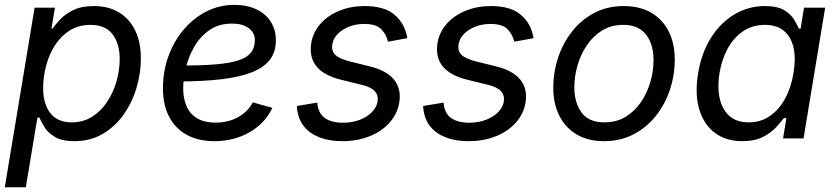

<svg xmlns="http://www.w3.org/2000/svg" viewBox="-22 -578 3499 802"><path d="M-2 204.1 122.6 -545.9H207.5L192.9 -458.5H197.3Q209 -475.1 229.7 -497.3Q250.5 -519.5 284.7 -536.1Q318.8 -552.7 370.6 -552.7Q430.7 -552.7 474.6 -526.4Q518.6 -500 542.5 -451.2Q566.4 -402.3 566.4 -334.5Q566.4 -271 547.6 -209.2Q528.8 -147.5 493.2 -97.7Q457.5 -47.9 406 -18.1Q354.5 11.7 289.1 11.7Q235.8 11.7 206.3 -6.6Q176.8 -24.9 162.8 -48.3Q148.9 -71.8 142.6 -86.9H134.3L85.9 204.1ZM277.3 -66.9Q326.2 -66.9 363.5 -90.8Q400.9 -114.7 426.5 -154.1Q452.1 -193.4 465.1 -240Q478 -286.6 478 -332Q478 -394.5 448.5 -434.3Q418.9 -474.1 356 -474.1Q306.6 -474.1 269.5 -450.9Q232.4 -427.7 207.8 -389.2Q183.1 -350.6 170.7 -303.7Q158.2 -256.8 158.2 -209.5Q158.2 -144.5 188 -105.7Q217.8 -66.9 277.3 -66.9Z M874 11.7Q806.6 11.7 758.5 -14.6Q710.4 -41 684.6 -90.3Q658.7 -139.6 658.7 -208.5Q658.7 -280.3 681.6 -343.5Q704.6 -406.7 745.6 -454.8Q786.6 -502.9 840.6 -530.3Q894.5 -557.6 956.5 -557.6Q1009.3 -557.6 1048.3 -539.3Q1087.4 -521 1108.9 -487.5Q1130.4 -454.1 1130.4 -408.7Q1130.4 -362.8 1106.7 -330.3Q1083 -297.9 1033.2 -277.3Q983.4 -256.8 905.5 -247.3Q827.6 -237.8 719.7 -237.8L731.4 -304.2Q820.8 -304.2 880.9 -309.3Q940.9 -314.5 976.3 -326.7Q1011.7 -338.9 1027.1 -359.4Q1042.5 -379.9 1042.5 -410.6Q1042.5 -441.9 1016.4 -460.7Q990.2 -479.5 947.8 -479.5Q892.6 -479.5 853.8 -452.9Q814.9 -426.3 790.5 -384.5Q766.1 -342.8 754.6 -296.1Q743.2 -249.5 743.2 -209Q743.2 -168.9 756.3 -136.5Q769.5 -104 799.6 -85Q829.6 -65.9 879.4 -65.9Q931.6 -65.9 972.4 -88.6Q1013.2 -111.3 1034.2 -150.4L1115.7 -127.4Q1085.4 -63 1020.3 -25.6Q955.1 11.7 874 11.7Z M1408.7 11.7Q1354 11.7 1313.2 -3.9Q1272.5 -19.5 1248.3 -49.3Q1224.1 -79.1 1219.2 -122.1Q1218.8 -125.5 1218.5 -128.7Q1218.3 -131.8 1218.3 -135.3L1303.2 -149.4Q1307.1 -104.5 1335 -85Q1362.8 -65.4 1410.2 -65.4Q1449.7 -65.4 1481 -77.6Q1512.2 -89.8 1531.7 -109.9Q1551.3 -129.9 1555.2 -153.8Q1559.1 -179.7 1543.5 -197Q1527.8 -214.4 1489.3 -223.6L1401.9 -245.1Q1330.6 -262.7 1299.6 -301.3Q1268.6 -339.8 1278.3 -399.4Q1286.1 -444.8 1317.4 -479.5Q1348.6 -514.2 1396.2 -533.4Q1443.8 -552.7 1500.5 -552.7Q1579.1 -552.7 1620.4 -520.8Q1661.6 -488.8 1674.8 -439Q1676.3 -434.1 1677.5 -429Q1678.7 -423.8 1679.2 -418.5L1598.6 -403.8Q1592.3 -433.1 1571 -455.6Q1549.8 -478 1499 -478Q1465.3 -478 1436.5 -466.8Q1407.7 -455.6 1388.9 -436.5Q1370.1 -417.5 1366.2 -393.1Q1361.3 -364.7 1379.4 -348.1Q1397.5 -331.5 1443.4 -320.3L1522.5 -300.8Q1593.8 -283.2 1624.5 -244.6Q1655.3 -206.1 1645.5 -147.9Q1639.6 -113.3 1619.6 -84Q1599.6 -54.7 1568.1 -33.2Q1536.6 -11.7 1496.1 0Q1455.6 11.7 1408.7 11.7Z M1936 11.7Q1881.3 11.7 1840.6 -3.9Q1799.8 -19.5 1775.6 -49.3Q1751.5 -79.1 1746.6 -122.1Q1746.1 -125.5 1745.8 -128.7Q1745.6 -131.8 1745.6 -135.3L1830.6 -149.4Q1834.5 -104.5 1862.3 -85Q1890.1 -65.4 1937.5 -65.4Q1977.1 -65.4 2008.3 -77.6Q2039.6 -89.8 2059.1 -109.9Q2078.6 -129.9 2082.5 -153.8Q2086.4 -179.7 2070.8 -197Q2055.2 -214.4 2016.6 -223.6L1929.2 -245.1Q1857.9 -262.7 1826.9 -301.3Q1795.9 -339.8 1805.7 -399.4Q1813.5 -444.8 1844.7 -479.5Q1876 -514.2 1923.6 -533.4Q1971.2 -552.7 2027.8 -552.7Q2106.4 -552.7 2147.7 -520.8Q2189 -488.8 2202.1 -439Q2203.6 -434.1 2204.8 -429Q2206.1 -423.8 2206.5 -418.5L2126 -403.8Q2119.6 -433.1 2098.4 -455.6Q2077.1 -478 2026.4 -478Q1992.7 -478 1963.9 -466.8Q1935.1 -455.6 1916.3 -436.5Q1897.5 -417.5 1893.6 -393.1Q1888.7 -364.7 1906.7 -348.1Q1924.8 -331.5 1970.7 -320.3L2049.8 -300.8Q2121.1 -283.2 2151.9 -244.6Q2182.6 -206.1 2172.9 -147.9Q2167 -113.3 2147 -84Q2127 -54.7 2095.5 -33.2Q2064 -11.7 2023.4 0Q1982.9 11.7 1936 11.7Z M2501 11.7Q2435.1 11.7 2387.7 -15.9Q2340.3 -43.5 2314.7 -93.8Q2289.1 -144 2289.1 -211.4Q2289.1 -276.4 2309.3 -337.4Q2329.6 -398.4 2367.9 -447Q2406.2 -495.6 2460.7 -524.2Q2515.1 -552.7 2583.5 -552.7Q2649.4 -552.7 2697.3 -525.4Q2745.1 -498 2770.8 -447.8Q2796.4 -397.5 2796.4 -329.1Q2796.4 -263.2 2775.9 -202.1Q2755.4 -141.1 2716.6 -92.8Q2677.7 -44.4 2623.3 -16.4Q2568.8 11.7 2501 11.7ZM2502.9 -66.9Q2553.2 -66.9 2591.6 -90.3Q2629.9 -113.8 2655.8 -152.1Q2681.6 -190.4 2694.8 -236.3Q2708 -282.2 2708 -327.1Q2708 -368.7 2694.8 -401.9Q2681.6 -435.1 2653.8 -454.6Q2626 -474.1 2581.1 -474.1Q2531.2 -474.1 2493.2 -450.7Q2455.1 -427.2 2429.2 -388.7Q2403.3 -350.1 2390.1 -304Q2377 -257.8 2377 -212.4Q2377 -150.9 2406.7 -108.9Q2436.5 -66.9 2502.9 -66.9Z M3078.1 11.7Q3010.3 11.7 2963.9 -23.2Q2917.5 -58.1 2898.7 -121.8Q2879.9 -185.5 2894 -272Q2908.7 -358.9 2948.7 -421.6Q2988.8 -484.4 3046.9 -518.6Q3105 -552.7 3172.9 -552.7Q3225.6 -552.7 3253.9 -535.4Q3282.2 -518.1 3295.2 -495.8Q3308.1 -473.6 3314.9 -458.5H3322.3L3336.4 -545.9H3424.8L3334.5 0H3249L3262.7 -84.5H3252.4Q3240.2 -68.4 3219.2 -45.7Q3198.2 -22.9 3164.1 -5.6Q3129.9 11.7 3078.1 11.7ZM3105.5 -66.9Q3155.3 -66.9 3193.6 -93.3Q3231.9 -119.6 3257.3 -166Q3282.7 -212.4 3292.5 -272.9Q3302.7 -333.5 3292.7 -378.7Q3282.7 -423.8 3252.7 -449Q3222.7 -474.1 3172.9 -474.1Q3120.6 -474.1 3081.3 -447Q3042 -419.9 3017.3 -374.5Q2992.7 -329.1 2983.4 -272.9Q2974.1 -215.8 2983.9 -168.9Q2993.7 -122.1 3023.9 -94.5Q3054.2 -66.9 3105.5 -66.9Z"/></svg>

Font: Adwaita Sans
Style: Italic
Weight: 400
Italic angle: -9.39999°
Designer: Rasmus Andersson
Foundry: rsms
Version: Version 4.001;git-9221beed3